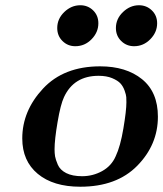

<svg xmlns="http://www.w3.org/2000/svg" viewBox="-20 -706 622 732"><path d="M64.9 -178.2Q64.9 -283.2 144 -368.2Q223.1 -453.1 361.8 -453.1Q460.9 -453.1 521.5 -404.1Q582 -355 582 -261.2Q582 -154.3 503.4 -74.2Q424.8 5.9 286.1 5.9Q183.1 5.9 124 -43.2Q64.9 -92.3 64.9 -178.2ZM188 -137.2Q188 -122.1 189.9 -110.1Q191.9 -98.1 200.4 -78.1Q209 -58.1 232.4 -46.1Q255.9 -34.2 293 -34.2Q334 -34.2 369.4 -53.7Q404.8 -73.2 420.9 -109.9Q439 -147.9 450.4 -216.1Q461.9 -284.2 461.9 -315.9Q461.9 -327.1 461.4 -335.7Q460.9 -344.2 455.1 -360.6Q449.2 -377 439.2 -387.9Q429.2 -398.9 407.7 -408Q386.2 -417 356 -417Q261.7 -417 224.1 -335.9Q210.9 -308.1 199.5 -240.7Q188 -173.3 188 -137.2ZM198.2 -599.1Q198.2 -634.3 225.1 -660.2Q252 -686 286.1 -686Q314.9 -686 335 -666.5Q355 -647 355 -617.2Q355 -583 329.1 -556.4Q303.2 -529.8 267.1 -529.8Q238.3 -529.8 218.3 -549.6Q198.2 -569.3 198.2 -599.1ZM421.9 -599.1Q421.9 -634.3 449 -660.2Q476.1 -686 509.8 -686Q538.6 -686 558.8 -666.5Q579.1 -647 579.1 -617.2Q579.1 -583 553 -556.4Q526.9 -529.8 491.2 -529.8Q462.4 -529.8 442.1 -549.6Q421.9 -569.3 421.9 -599.1Z"/></svg>

Font: CMU Serif Extra
Style: BoldSlanted
Weight: 700
Italic angle: -9.46001°
Version: Version 0.7.0